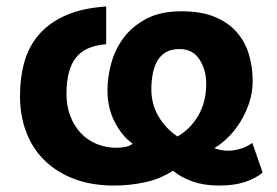

<svg xmlns="http://www.w3.org/2000/svg" viewBox="-20 -560 858 595"><path d="M309 -423Q244 -418 215 -381Q186 -344 186 -269Q186 -231 198 -200Q210 -169 231 -147Q252 -125 280.5 -113.5Q309 -102 342 -102Q352 -102 367 -104.5Q382 -107 391 -115Q360 -136 336.5 -180Q313 -224 313 -281Q313 -320 324.5 -363Q336 -406 362.5 -442Q389 -478 433 -501.5Q477 -525 542 -525Q604 -525 646 -507.5Q688 -490 714 -460Q740 -430 751.5 -391Q763 -352 763 -309Q763 -273 752 -240.5Q741 -208 724 -181Q707 -154 686 -133.5Q665 -113 644 -101Q665 -93 686 -93Q706 -93 725.5 -99Q745 -105 762 -117L794 -25Q772 -7 739 4Q706 15 658 15Q613 15 577 2.5Q541 -10 516 -31Q478 -6 431 4.5Q384 15 333 15Q264 15 210 -5.5Q156 -26 118.5 -62.5Q81 -99 61.5 -150Q42 -201 42 -262Q42 -322 56.5 -371Q71 -420 103.5 -456Q136 -492 186.5 -513.5Q237 -535 309 -540ZM449 -283Q449 -238 470.5 -200.5Q492 -163 530 -137Q570 -160 594.5 -202Q619 -244 619 -300Q619 -344 598 -376Q577 -408 537 -408Q510 -408 493 -397.5Q476 -387 466.5 -369.5Q457 -352 453 -329.5Q449 -307 449 -283Z"/></svg>

Font: PT Sans Caption
Style: Bold
Weight: 700
Designer: A.Korolkova, O.Umpeleva, V.Yefimov
Foundry: ParaType Ltd
Version: Version 2.003W OFL